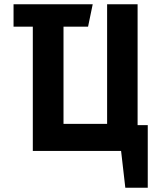

<svg xmlns="http://www.w3.org/2000/svg" viewBox="-20 -713 779 907"><path d="M44 -587V-693H418L396 -587H280V-128H486V-693H630V-122H678V174H572L552 0H135V-587Z"/></svg>

Font: Fix15 Mono
Style: Bold
Weight: 700
Designer: Carrois Corporate & Edenspiekermann AG
Foundry: Carrois Corporate GbR & Edenspiekermann AG
Version: Version 3.206